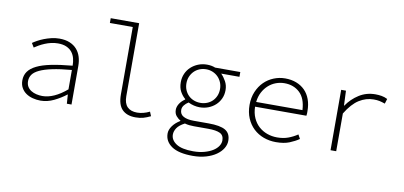

<svg xmlns="http://www.w3.org/2000/svg" viewBox="-83 -995 3166 1503"><g transform="rotate(10 1500.0 -244.0)"><path d="M259 12Q227 12 196.5 4Q166 -4 143 -20Q120 -36 106 -61Q92 -86 92 -120Q92 -160 113 -190Q134 -220 178.5 -242Q223 -264 292.5 -278Q362 -292 460 -301Q460 -331 453 -358.5Q446 -386 429.5 -407Q413 -428 385.5 -440.5Q358 -453 317 -453Q290 -453 264 -447Q238 -441 214 -431Q190 -421 170 -409.5Q150 -398 135 -388L115 -421Q129 -431 151.5 -443.5Q174 -456 201 -466.5Q228 -477 259 -484.5Q290 -492 322 -492Q370 -492 404.5 -477.5Q439 -463 461 -438Q483 -413 493.5 -379.5Q504 -346 504 -307V0H467L462 -72H460Q418 -39 365.5 -13.5Q313 12 259 12ZM267 -26Q358 -26 460 -113V-267Q368 -259 306.5 -246Q245 -233 207 -215Q169 -197 153 -174Q137 -151 137 -122Q137 -96 148 -78Q159 -60 177.5 -48.5Q196 -37 219.5 -31.5Q243 -26 267 -26Z M1014 12Q945 12 908 -25.5Q871 -63 871 -145V-681H689V-719H915V-139Q915 -82 942 -54.5Q969 -27 1020 -27Q1068 -27 1119 -52L1133 -18Q1102 -3 1075.5 4.5Q1049 12 1014 12Z M1508 231Q1395 231 1339.5 193Q1284 155 1284 92Q1284 63 1305 33Q1326 3 1365 -21V-25Q1347 -34 1331 -53Q1315 -72 1315 -102Q1315 -125 1329.5 -149Q1344 -173 1373 -193V-197Q1350 -216 1333 -246.5Q1316 -277 1316 -321Q1316 -358 1330 -389.5Q1344 -421 1368.5 -443.5Q1393 -466 1425.5 -479Q1458 -492 1495 -492Q1532 -492 1561 -480H1761V-442H1616Q1638 -420 1655 -389Q1672 -358 1672 -320Q1672 -283 1658 -252.5Q1644 -222 1620 -200Q1596 -178 1564 -165.5Q1532 -153 1495 -153Q1473 -153 1449.5 -158.5Q1426 -164 1404 -175Q1383 -162 1370 -145Q1357 -128 1357 -108Q1357 -73 1387 -57Q1417 -41 1468 -41H1587Q1679 -41 1720.5 -16.5Q1762 8 1762 67Q1762 98 1744 127.5Q1726 157 1693 180Q1660 203 1613 217Q1566 231 1508 231ZM1495 -188Q1522 -188 1546.5 -197.5Q1571 -207 1589 -224.5Q1607 -242 1617.5 -266.5Q1628 -291 1628 -321Q1628 -350 1617.5 -374.5Q1607 -399 1589 -417Q1571 -435 1546.5 -445Q1522 -455 1495 -455Q1467 -455 1442.5 -445Q1418 -435 1400 -417Q1382 -399 1371.5 -374.5Q1361 -350 1361 -321Q1361 -291 1371.5 -266.5Q1382 -242 1400 -224.5Q1418 -207 1442.5 -197.5Q1467 -188 1495 -188ZM1505 195Q1554 195 1593.5 184Q1633 173 1660 156Q1687 139 1701.5 117Q1716 95 1716 72Q1716 31 1685 16Q1654 1 1591 1H1477Q1459 1 1440 -1Q1421 -3 1404 -8Q1360 15 1343 41Q1326 67 1326 93Q1326 137 1370 166Q1414 195 1505 195Z M2130 12Q2078 12 2032 -5Q1986 -22 1951.5 -54.5Q1917 -87 1897 -134Q1877 -181 1877 -240Q1877 -298 1897 -345Q1917 -392 1950 -424.5Q1983 -457 2026.5 -474.5Q2070 -492 2117 -492Q2166 -492 2206 -476.5Q2246 -461 2274 -432.5Q2302 -404 2317 -363Q2332 -322 2332 -270Q2332 -261 2332 -251.5Q2332 -242 2330 -233H1922Q1923 -183 1940.5 -144Q1958 -105 1987 -79Q2016 -53 2053.5 -39.5Q2091 -26 2133 -26Q2182 -26 2221 -40.5Q2260 -55 2294 -78L2312 -45Q2280 -23 2237 -5.5Q2194 12 2130 12ZM2118 -454Q2083 -454 2050.5 -442Q2018 -430 1991.5 -406.5Q1965 -383 1947 -349Q1929 -315 1924 -271H2292Q2287 -364 2239 -409Q2191 -454 2118 -454Z M2563 0V-480H2601L2606 -362H2608Q2647 -419 2704.5 -455.5Q2762 -492 2834 -492Q2858 -492 2882.5 -488Q2907 -484 2930 -472L2918 -433Q2892 -442 2873.5 -446Q2855 -450 2827 -450Q2767 -450 2712.5 -416Q2658 -382 2608 -300V0Z"/></g></svg>

Font: Source Code Pro Light
Style: Regular
Weight: 300
Monospace: yes
Designer: Paul D. Hunt, Teo Tuominen
Foundry: Adobe Systems Incorporated
Version: Version 2.030;PS 1.000;hotconv 16.6.51;makeotf.lib2.5.65220